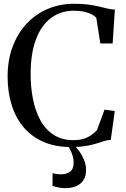

<svg xmlns="http://www.w3.org/2000/svg" viewBox="-20 -772 673 1022"><path d="M356 10.5Q273.5 10.5 210.5 -17.2Q147.5 -45 105.2 -95.2Q63 -145.5 41.8 -214.2Q20.5 -283 20.5 -365Q20.5 -451 46.8 -522.2Q73 -593.5 120.8 -645Q168.5 -696.5 233.5 -724.2Q298.5 -752 375.5 -752Q417 -752 449 -747.8Q481 -743.5 506 -737.5Q531 -731.5 552 -726.5Q573 -721.5 591.5 -721L579.5 -540.5H514L492.5 -677.5Q485 -686.5 469.2 -695Q453.5 -703.5 429.5 -709.2Q405.5 -715 374 -715Q303 -715 251 -675.8Q199 -636.5 171 -561.2Q143 -486 143 -377.5Q143 -309.5 155.2 -246.2Q167.5 -183 194.2 -133.2Q221 -83.5 264.8 -54.8Q308.5 -26 371 -26Q404.5 -26 428.2 -34.2Q452 -42.5 468.5 -54.8Q485 -67 496 -79L536.5 -188.5L591 -180.5L569.5 -27Q549.5 -26.5 531.5 -20.5Q513.5 -14.5 491.2 -7.5Q469 -0.5 436.8 5Q404.5 10.5 356 10.5ZM327 229.5Q310.5 229.5 291.2 225.8Q272 222 259.5 217L260 149.5Q270 152.5 282.5 154.2Q295 156 303.5 156Q332 156 352 142.8Q372 129.5 372 92Q372 74.5 366.5 56.8Q361 39 353.2 23.8Q345.5 8.5 337.5 -1L358.5 -6L372.5 -1Q385 10 400.2 30.8Q415.5 51.5 427 78.2Q438.5 105 438 134.5Q438 166 424 187.2Q410 208.5 385.2 219Q360.5 229.5 327 229.5Z"/></svg>

Font: Merriweather 96pt
Style: Regular
Weight: 400
Version: Version 2.100